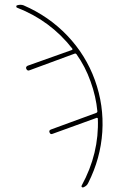

<svg xmlns="http://www.w3.org/2000/svg" viewBox="-20 -562 540 823"><path d="M52.7 -529.3Q49.8 -530.3 49.8 -534.2Q49.8 -538.1 52.7 -539.1Q68.4 -543.9 81.1 -539.1Q189.5 -492.2 268.6 -409.2Q347.7 -326.2 386.7 -218.8Q425.8 -110.4 418.5 3.4Q411.1 117.2 358.4 221.7Q352.5 235.4 336.9 241.2Q333 242.2 330.6 239.7Q328.1 237.3 330.1 233.4Q405.3 95.7 399.4 -53.7Q399.4 -55.7 397 -56.6Q394.5 -57.6 393.6 -56.6L205.1 11.7Q196.3 15.6 192.4 5.9Q188.5 -2.9 198.2 -6.8L392.6 -78.1Q396.5 -79.1 397.5 -84Q391.6 -148.4 368.2 -212.9Q345.7 -276.4 307.6 -330.1Q303.7 -334 299.8 -332L106.4 -260.7Q97.7 -256.8 92.8 -266.6Q88.9 -275.4 98.6 -280.3L288.1 -347.7Q292 -349.6 290 -353.5Q196.3 -473.6 52.7 -529.3Z"/></svg>

Font: Rounded Mgen+ 1mn thin
Style: Regular
Weight: 100
Designer: [Source Han Sans]
Ryoko NISHIZUKA  (kana & ideographs); Paul D. Hunt (Latin, Greek & Cyrillic); Wenlong ZHANG  (bopomofo
Version: Version 1.059.20150602